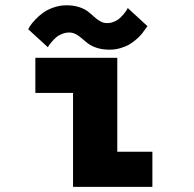

<svg xmlns="http://www.w3.org/2000/svg" viewBox="-20 -724 750 744"><path d="M404.5 -531.5Q377.5 -531.5 356.2 -538.2Q335 -545 322 -554.8Q309 -564.5 298 -574.5Q287 -584.5 274.5 -591.2Q262 -598 248 -598Q233.5 -598 219.5 -592.2Q205.5 -586.5 196.2 -578Q187 -569.5 179.8 -561Q172.5 -552.5 169 -547L165.5 -541L89.5 -610.5Q91.5 -615.5 97.5 -624.8Q103.5 -634 117 -648.2Q130.5 -662.5 146.5 -674.2Q162.5 -686 187 -694.8Q211.5 -703.5 238 -703.5Q265 -703.5 286.5 -696.5Q308 -689.5 321 -679.2Q334 -669 345 -658.8Q356 -648.5 368.5 -641.5Q381 -634.5 395 -634.5Q409.5 -634.5 423.2 -640.5Q437 -646.5 446 -655.2Q455 -664 461.8 -672.5Q468.5 -681 472 -687L475 -693L551.5 -622.5L544 -612.5Q537 -602.5 530.5 -594Q524 -585.5 510.2 -573.2Q496.5 -561 482.5 -552.5Q468.5 -544 447.8 -537.8Q427 -531.5 404.5 -531.5ZM434.5 -136H570.5V0H263V-364H117V-500H434.5Z"/></svg>

Font: League Mono ExtraBold
Style: Regular
Weight: 800
Width: 6
Designer: Tyler Finck
Foundry: The League of Moveable Type / Tyler Finck
Version: Version 2.210